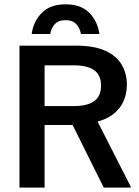

<svg xmlns="http://www.w3.org/2000/svg" viewBox="-20 -859 636 879"><path d="M69.2 0V-650H328.3Q410.8 -650 462.1 -626.7Q513.3 -603.3 537.1 -562.9Q560.8 -522.5 560.8 -471.7Q560.8 -409.2 526.7 -364.6Q492.5 -320 426.7 -302.5L578.3 -5V0H455L312.5 -286.7H184.2V0ZM184.2 -373.3H315.8Q380 -373.3 411.2 -395.8Q442.5 -418.3 442.5 -466.7Q442.5 -515.8 410.8 -537.9Q379.2 -560 315.8 -560H184.2ZM125 -703.3Q132.5 -760 170.8 -799.6Q209.2 -839.2 280 -839.2Q351.7 -839.2 389.6 -799.6Q427.5 -760 435 -703.3H350.8Q345.8 -730 329.2 -748.3Q312.5 -766.7 280 -766.7Q247.5 -766.7 230.8 -748.3Q214.2 -730 210 -703.3Z"/></svg>

Font: Familjen Grotesk GF Medium
Style: Regular
Weight: 500
Designer: Anders Wikstroem, Jonas Baeckman, Matilda Gysing, Kristian Moeller
Foundry: Familjen STHLM AB
Version: Version 2.000; Beta; Release 4; Build 6